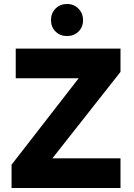

<svg xmlns="http://www.w3.org/2000/svg" viewBox="-20 -944 672 964"><path d="M317 -763Q282 -763 259 -785.5Q236 -808 236 -843Q236 -878 259 -901Q282 -924 317 -924Q351 -924 374 -900.5Q397 -877 397 -843Q397 -808 374 -785.5Q351 -763 317 -763ZM38 0V-117L375 -551H59V-700H585V-583L243 -149H585V0Z"/></svg>

Font: Overpass Heavy
Style: Regular
Weight: 900
Designer: Delve Withrington, Thomas Jockin
Foundry: Delve Fonts
Version: Version 3.000;DELV;Overpass